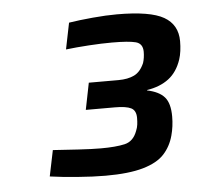

<svg xmlns="http://www.w3.org/2000/svg" viewBox="-38 -842 485 465"><g transform="rotate(-5 204.5 -609.5)"><path d="M201 -416Q171 -416 132.5 -419Q94 -422 66 -426L79 -489Q108 -487 141 -485Q174 -483 195 -483Q232 -483 253.5 -488Q275 -493 284 -518Q287 -525 288 -532.5Q289 -540 289 -549Q289 -567 277 -573Q265 -579 238 -579H167L180 -644H252Q275 -644 290.5 -651.5Q306 -659 315 -680Q317 -686 318 -693Q319 -700 319 -707Q319 -727 302 -731.5Q285 -736 244 -736Q219 -736 188 -734Q157 -732 132 -729L145 -793Q170 -797 203 -800Q236 -803 262 -803Q343 -803 376 -784Q409 -765 409 -725Q409 -713 407.5 -701.5Q406 -690 403 -681Q393 -651 372 -635Q351 -619 319 -614V-613Q348 -607 361 -592Q374 -577 374 -545Q374 -533 372.5 -521.5Q371 -510 368 -499Q361 -473 344 -454.5Q327 -436 292.5 -426Q258 -416 201 -416Z"/></g></svg>

Font: Saira Thin SemiBold
Style: Italic
Weight: 600
Italic angle: -12°
Version: Version 1.101